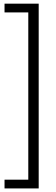

<svg xmlns="http://www.w3.org/2000/svg" viewBox="-20 -802 306 1058"><path d="M5 -781.8V-733.6H135.9V188.1H5V236.3H193.2V-781.8Z"/></svg>

Font: Spartan MB
Style: Regular
Weight: 212
Designer: Matt Bailey, Mirko Velimirovic
Foundry: Matt Bailey
Version: Version 1.005